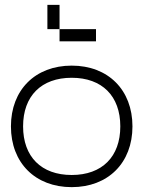

<svg xmlns="http://www.w3.org/2000/svg" viewBox="-20 -770 590 790"><path d="M275 0C425 0 525 -100 525 -250C525 -400 425 -500 275 -500C125 -500 25 -400 25 -250C25 -100 125 0 275 0ZM75 -250C75 -375 150 -450 275 -450C400 -450 475 -375 475 -250C475 -125 400 -50 275 -50C150 -50 75 -125 75 -250ZM175 -650H225V-750H175ZM225 -600H375V-650H225Z"/></svg>

Font: LS-VG5000 Light
Style: Regular
Weight: 400
Designer: Justin Bihan, 2021
Foundry: Justin Bihan, 2021
Version: Version 1.000;Glyphs 3.1.2 (3151)